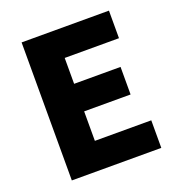

<svg xmlns="http://www.w3.org/2000/svg" viewBox="-120 -751 791 851"><g transform="rotate(-20 275.0 -325.5)"><path d="M75 0H497V-130H231V-269H450V-399H231V-521H487V-651H75Z"/></g></svg>

Font: DAIFUKU Sans
Style: Bold
Weight: 700
Designer: Original font ‘Source Han Sans JP’ : Paul D. Hunt
Foundry: Daifuku
Version: Version 1.000